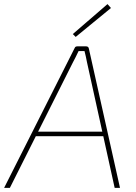

<svg xmlns="http://www.w3.org/2000/svg" viewBox="-42 -916 661 936"><path d="M378 -690Q383 -690 386.5 -687.5Q390 -685 391 -680L543 0H517L382 -613Q379 -627 376.5 -640Q374 -653 370 -667H341Q334 -653 327.5 -639Q321 -625 313 -611L6 0H-22L322 -682Q324 -687 327.5 -688.5Q331 -690 335 -690ZM474 -274 471 -252H121L124 -274ZM482 -896 499 -877 327 -736 313 -750Z"/></svg>

Font: Exo 2 Thin
Style: Italic
Weight: 250
Italic angle: -8°
Designer: Natanael Gama
Foundry: Natanael Gama
Version: Version 2.010